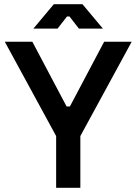

<svg xmlns="http://www.w3.org/2000/svg" viewBox="-20 -900 654 920"><path d="M358 -763H473L375 -880H238L140 -763H256L301 -821H313ZM3 -700 249 -248V0H365V-248L611 -700H479L315 -390H299L135 -700Z"/></svg>

Font: Space Text SemiBold
Style: Regular
Weight: 600
Designer: Florian Karsten (Space Text), Colophon Foundry (Space Mono)
Foundry: Florian Karsten
Version: Version 1.003;PS 001.003;hotconv 1.0.88;makeotf.lib2.5.64775